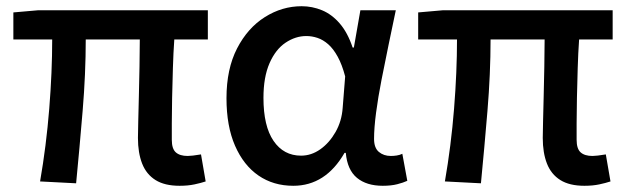

<svg xmlns="http://www.w3.org/2000/svg" viewBox="-20 -584 2019 618"><path d="M558 14Q510 14 480.5 -4.5Q451 -23 437.5 -57.5Q424 -92 424 -140Q424 -159 425 -194.5Q426 -230 427 -275.5Q428 -321 429 -368.5Q430 -416 430 -457H256Q256 -347 246 -227Q236 -107 225 6L109 0Q129 -115 138.5 -234Q148 -353 148 -457H23V-544L103 -551H649V-457H541Q538 -414 536.5 -364.5Q535 -315 534 -269Q533 -223 533 -187Q533 -151 533 -134Q533 -105 546 -93.5Q559 -82 584 -82Q597 -82 627 -87L642 0Q627 5 606 9.5Q585 14 558 14Z M924 14Q860 14 812 -19Q764 -52 736.5 -115Q709 -178 709 -268Q709 -362 743 -428Q777 -494 832.5 -529Q888 -564 951 -564Q985 -564 1016.5 -551Q1048 -538 1073.5 -508.5Q1099 -479 1115 -431H1119L1140 -551H1254Q1243 -499 1231 -441Q1219 -383 1208 -327Q1197 -271 1190.5 -221.5Q1184 -172 1184 -137Q1184 -108 1199.5 -95Q1215 -82 1238 -82Q1247 -82 1257 -83.5Q1267 -85 1275 -89L1291 -2Q1278 4 1258.5 9Q1239 14 1212 14Q1160 14 1129 -11.5Q1098 -37 1093 -92H1089Q1028 14 924 14ZM949 -83Q982 -83 1011 -103.5Q1040 -124 1060 -159Q1080 -194 1083 -237L1091 -338Q1081 -376 1067 -401.5Q1053 -427 1036.5 -441.5Q1020 -456 1002 -462Q984 -468 966 -468Q931 -468 899 -446.5Q867 -425 847.5 -380.5Q828 -336 828 -269Q828 -178 860.5 -130.5Q893 -83 949 -83Z M1861 14Q1813 14 1783.5 -4.5Q1754 -23 1740.5 -57.5Q1727 -92 1727 -140Q1727 -159 1728 -194.5Q1729 -230 1730 -275.5Q1731 -321 1732 -368.5Q1733 -416 1733 -457H1559Q1559 -347 1549 -227Q1539 -107 1528 6L1412 0Q1432 -115 1441.5 -234Q1451 -353 1451 -457H1326V-544L1406 -551H1952V-457H1844Q1841 -414 1839.5 -364.5Q1838 -315 1837 -269Q1836 -223 1836 -187Q1836 -151 1836 -134Q1836 -105 1849 -93.5Q1862 -82 1887 -82Q1900 -82 1930 -87L1945 0Q1930 5 1909 9.5Q1888 14 1861 14Z"/></svg>

Font: Noto Sans KR Medium
Style: Regular
Weight: 500
Designer: Ryoko NISHIZUKA  (kana, bopomofo & ideographs); Paul D. Hunt (Latin, Greek & Cyrillic); Sandoll Communications , Soo-you
Foundry: Adobe
Version: Version 2.004-H2;hotconv 1.0.118;makeotfexe 2.5.65603